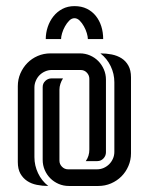

<svg xmlns="http://www.w3.org/2000/svg" viewBox="-20 -617 494 637"><path d="M177.2 -84Q177.2 -72.3 185.8 -63.7Q194.3 -55.2 206.1 -55.2H301.3Q313.5 -55.2 324 -59.8Q334.5 -64.5 342.3 -72.3Q350.1 -80.1 354.7 -90.6Q359.4 -101.1 359.4 -113.3V-344.2Q359.4 -372.1 347.2 -397.5Q335 -422.9 313 -439.9Q332.5 -439.9 350.8 -436.3Q369.1 -432.6 383.3 -423.6Q397.5 -414.6 406 -399.2Q414.6 -383.8 414.6 -360.4V-108.4Q414.6 -85.9 406 -66.2Q397.5 -46.4 382.8 -31.7Q368.2 -17.1 348.4 -8.5Q328.6 0 306.2 0H208.5Q190.4 0 174.6 -6.8Q158.7 -13.7 147 -25.4Q135.3 -37.1 128.4 -53Q121.6 -68.8 121.6 -86.9V-328.1Q121.6 -340.3 130.4 -348.6Q139.2 -356.9 150.9 -356.9H189Q183.6 -348.6 180.4 -338.9Q177.2 -329.1 177.2 -319.3ZM276.4 -355.5Q276.4 -367.2 268.1 -376Q259.8 -384.8 247.6 -384.8H151.9Q140.1 -384.8 129.6 -380.1Q119.1 -375.5 111.3 -367.7Q103.5 -359.9 98.9 -349.1Q94.2 -338.4 94.2 -326.7V-95.7Q94.2 -67.9 106.2 -42.5Q118.2 -17.1 140.1 0Q120.6 0 102.3 -3.7Q84 -7.3 70.1 -16.6Q56.2 -25.9 47.6 -41Q39.1 -56.2 39.1 -79.6V-331.1Q39.1 -353.5 47.6 -373.3Q56.2 -393.1 70.8 -408Q85.4 -422.9 105.2 -431.4Q125 -439.9 147.5 -439.9H245.1Q262.7 -439.9 278.6 -433.1Q294.4 -426.3 306.2 -414.3Q317.9 -402.3 324.7 -386.5Q331.5 -370.6 331.5 -353V-111.8Q331.5 -100.1 323.2 -91.3Q314.9 -82.5 302.7 -82.5H264.6Q276.4 -99.1 276.4 -120.6ZM227.1 -596.7Q250.5 -596.7 268.3 -587.9Q286.1 -579.1 298.1 -564Q310.1 -548.8 316.2 -529.3Q322.3 -509.8 322.3 -487.8V-487.3H271.5Q271.5 -495.1 268.1 -506.8Q264.6 -518.6 258.5 -529.5Q252.4 -540.5 244.4 -548.6Q236.3 -556.6 227.1 -556.6Q217.8 -556.6 209.7 -548.6Q201.7 -540.5 195.6 -529.5Q189.5 -518.6 186 -506.8Q182.6 -495.1 182.6 -487.3H131.8Q131.8 -507.8 138.4 -527.6Q145 -547.4 157.2 -562.7Q169.4 -578.1 187 -587.4Q204.6 -596.7 227.1 -596.7Z"/></svg>

Font: Isar CAT
Style: Regular
Weight: 400
Designer: Digitized by Peter Wiegel
Foundry: CAT-Fonts, Peter Wiegel
Version: Version 1.000; ttfautohint (v1.3)